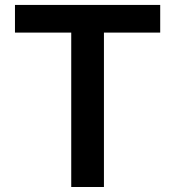

<svg xmlns="http://www.w3.org/2000/svg" viewBox="-20 -747 700 767"><path d="M39.8 -616.8H264.6V0H395.2V-616.8H620V-727.3H39.8Z"/></svg>

Font: Margiela Sans Semi Bold
Style: Regular
Weight: 600
Designer: Stefan Endress, Andreas Faust
Version: Version 1.100;FEAKit 1.0